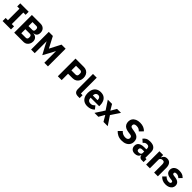

<svg xmlns="http://www.w3.org/2000/svg" viewBox="694 -3044 5360 5360"><g transform="rotate(45 3374.0 -364.0)"><path d="M382 0H50V-121H140V-577H50V-698H382V-577H292V-121H382Z M509 0V-698H848Q934 -698 983 -649Q1032 -600 1032 -519Q1032 -466 1014.5 -433.5Q997 -401 967.5 -386Q938 -371 902 -369V-363Q927 -363 954 -354Q981 -345 1005 -326Q1029 -307 1044 -275.5Q1059 -244 1059 -199Q1059 -144 1035.5 -99Q1012 -54 971.5 -27Q931 0 879 0ZM661 -288V-128H836Q856 -128 870.5 -135.5Q885 -143 893 -157Q901 -171 901 -191V-225Q901 -245 893 -259Q885 -273 870.5 -280.5Q856 -288 836 -288ZM661 -570V-412H812Q832 -412 846.5 -419.5Q861 -427 868.5 -441.5Q876 -456 876 -476V-506Q876 -526 868.5 -540.5Q861 -555 846.5 -562.5Q832 -570 812 -570Z M1176 0V-698H1337L1430 -520L1508 -371H1510L1587 -520L1679 -698H1841V0H1698V-350V-458H1695L1644 -356L1508 -109L1375 -355L1322 -465H1319V-350V0Z M2383 0H2231V-698H2561Q2626 -698 2673.5 -670Q2721 -642 2747 -591.5Q2773 -541 2773 -475Q2773 -409 2747 -359Q2721 -309 2673.5 -280.5Q2626 -252 2561 -252H2383ZM2383 -566V-384H2543Q2566 -384 2582 -392Q2598 -400 2607 -415.5Q2616 -431 2616 -453V-497Q2616 -520 2607 -535Q2598 -550 2582 -558Q2566 -566 2543 -566Z M3093 0H3026Q2950 0 2914.5 -37Q2879 -74 2879 -144V-740H3027V-115H3093Z M3401 12Q3321 12 3264.5 -21.5Q3208 -55 3178.5 -117Q3149 -179 3149 -263Q3149 -346 3177.5 -407.5Q3206 -469 3261 -503Q3316 -537 3395 -537Q3482 -537 3535.5 -499.5Q3589 -462 3614 -401Q3639 -340 3639 -269V-225H3302V-217Q3302 -165 3330.5 -134.5Q3359 -104 3418 -104Q3465 -104 3493.5 -123Q3522 -142 3547 -167L3621 -75Q3586 -35 3529.5 -11.5Q3473 12 3401 12ZM3398 -428Q3368 -428 3346.5 -414.5Q3325 -401 3313.5 -377Q3302 -353 3302 -320V-312H3486V-321Q3486 -353 3476.5 -377Q3467 -401 3447.5 -414.5Q3428 -428 3398 -428Z M3677 0 3850 -267 3679 -525H3847L3945 -360H3949L4044 -525H4200L4026 -262L4201 0H4033L3932 -171H3928L3831 0Z M4758 12Q4667 12 4602.5 -20Q4538 -52 4493 -101L4593 -202Q4628 -162 4672.5 -142Q4717 -122 4768 -122Q4824 -122 4851 -145Q4878 -168 4878 -206Q4878 -225 4871.5 -240.5Q4865 -256 4847.5 -266.5Q4830 -277 4797 -281L4728 -290Q4655 -300 4607.5 -326.5Q4560 -353 4537 -396.5Q4514 -440 4514 -498Q4514 -561 4545.5 -608.5Q4577 -656 4635.5 -683Q4694 -710 4776 -710Q4855 -710 4915 -684.5Q4975 -659 5018 -612L4917 -510Q4892 -539 4856.5 -557.5Q4821 -576 4767 -576Q4716 -576 4691 -558Q4666 -540 4666 -508Q4666 -484 4674.5 -469Q4683 -454 4701.5 -446Q4720 -438 4749 -433L4818 -422Q4890 -411 4937 -385Q4984 -359 5007 -317Q5030 -275 5030 -215Q5030 -148 4998.5 -97Q4967 -46 4906 -17Q4845 12 4758 12Z M5618 0H5536Q5509 0 5485.5 -13.5Q5462 -27 5448 -53.5Q5434 -80 5434 -117V-130L5466 -92H5430Q5418 -41 5377 -14.5Q5336 12 5276 12Q5197 12 5155 -30.5Q5113 -73 5113 -141Q5113 -197 5140.5 -233Q5168 -269 5218.5 -287Q5269 -305 5338 -305H5421V-338Q5421 -376 5401 -398.5Q5381 -421 5334 -421Q5290 -421 5264 -402Q5238 -383 5221 -359L5133 -437Q5165 -484 5214 -510.5Q5263 -537 5345 -537Q5456 -537 5512.5 -487.5Q5569 -438 5569 -345V-115H5618ZM5421 -221H5349Q5306 -221 5284 -206Q5262 -191 5262 -162V-147Q5262 -119 5280 -105Q5298 -91 5331 -91Q5356 -91 5376 -98Q5396 -105 5408.5 -120Q5421 -135 5421 -159Z M5865 0H5717V-525H5865V-436H5871Q5885 -477 5920 -507Q5955 -537 6017 -537Q6097 -537 6139 -482.5Q6181 -428 6181 -329V0H6033V-317Q6033 -367 6017 -392Q6001 -417 5960 -417Q5936 -417 5914.5 -408.5Q5893 -400 5879 -383Q5865 -366 5865 -340Z M6491 12Q6415 12 6363 -12.5Q6311 -37 6270 -82L6357 -170Q6385 -139 6419 -121Q6453 -103 6496 -103Q6540 -103 6557 -116.5Q6574 -130 6574 -153Q6574 -173 6561.5 -183Q6549 -193 6521 -197L6464 -204Q6405 -212 6365.5 -232Q6326 -252 6306.5 -285.5Q6287 -319 6287 -366Q6287 -442 6342 -489.5Q6397 -537 6491 -537Q6546 -537 6584 -527.5Q6622 -518 6650.5 -499.5Q6679 -481 6705 -455L6620 -368Q6595 -393 6563.5 -407.5Q6532 -422 6499 -422Q6462 -422 6445.5 -410Q6429 -398 6429 -378Q6429 -357 6440.5 -345.5Q6452 -334 6484 -329L6543 -321Q6629 -310 6672.5 -270.5Q6716 -231 6716 -163Q6716 -113 6688 -73Q6660 -33 6609.5 -10.5Q6559 12 6491 12Z"/></g></svg>

Font: IBM Plex Sans
Style: Bold
Weight: 700
Designer: Mike Abbink, Paul van der Laan, Pieter van Rosmalen
Foundry: Bold Monday
Version: Version 3.201